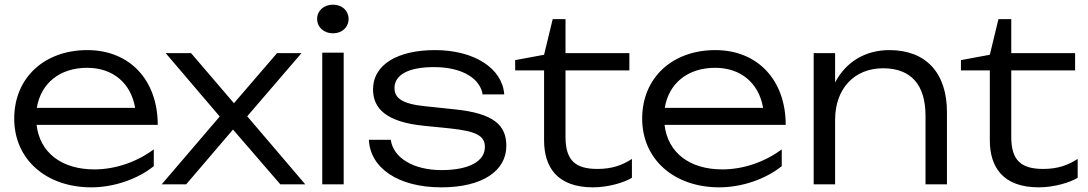

<svg xmlns="http://www.w3.org/2000/svg" viewBox="-20 -791 4669 824"><path d="M372 13C468 13 571 -22 640 -78V-150C569 -97 477 -64 385 -64C244 -64 151 -136 137 -255H657C657 -447 537 -576 355 -576C170 -576 41 -457 41 -282C41 -107 178 13 372 13ZM354 -500C465 -500 542 -434 560 -328H138C155 -433 236 -500 354 -500Z M779 0 980 -235 1183 0H1290L1041 -292L1274 -563H1169L984 -348L800 -563H691L923 -291L674 0Z M1363 0H1455V-565H1363ZM1409 -648C1448 -648 1476 -674 1476 -710C1476 -745 1448 -771 1409 -771C1370 -771 1341 -745 1341 -710C1341 -674 1370 -648 1409 -648Z M2153 -165C2153 -254 2099 -305 1929 -322L1805 -335C1706 -345 1673 -370 1673 -413C1673 -471 1735 -503 1842 -503C1971 -503 2042 -449 2051 -386H2144C2136 -498 2015 -576 1847 -576C1688 -576 1581 -515 1581 -407C1581 -325 1638 -267 1801 -251L1910 -240C2025 -228 2061 -208 2061 -160C2061 -98 1991 -61 1875 -61C1755 -61 1668 -113 1657 -191H1563C1569 -69 1690 13 1874 13C2051 13 2153 -58 2153 -165Z M2315 -489V-189C2315 -73 2372 13 2525 13C2591 13 2660 -8 2692 -28V-109C2649 -81 2605 -66 2544 -66C2450 -66 2407 -102 2407 -203V-489H2681V-563H2407V-709H2352L2315 -556L2191 -533V-489Z M3067 13C3163 13 3266 -22 3335 -78V-150C3264 -97 3172 -64 3080 -64C2939 -64 2846 -136 2832 -255H3352C3352 -447 3232 -576 3050 -576C2865 -576 2736 -457 2736 -282C2736 -107 2873 13 3067 13ZM3049 -500C3160 -500 3237 -434 3255 -328H2833C2850 -433 2931 -500 3049 -500Z M3797 -576C3693 -576 3610 -525 3564 -437V-563H3472V0H3564V-277C3564 -409 3645 -498 3770 -498C3889 -498 3952 -428 3952 -294V0H4044V-310C4044 -478 3954 -576 3797 -576Z M4228 -489V-189C4228 -73 4285 13 4438 13C4504 13 4573 -8 4605 -28V-109C4562 -81 4518 -66 4457 -66C4363 -66 4320 -102 4320 -203V-489H4594V-563H4320V-709H4265L4228 -556L4104 -533V-489Z"/></svg>

Font: Bounded Light
Style: Regular
Weight: 300
Designer: Vlad Churkin
Version: Version 3.0